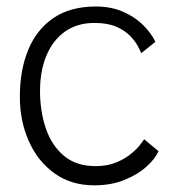

<svg xmlns="http://www.w3.org/2000/svg" viewBox="-20 -567 553 590"><path d="M467 -102.5Q457 -79 430 -54.8Q403 -30.5 362.2 -14Q321.5 2.5 270 2.5Q198 2.5 146.8 -34.8Q95.5 -72 68.2 -134Q41 -196 41 -269.5Q41 -352 67 -414.5Q93 -477 144.8 -512Q196.5 -547 274.5 -547Q321 -547 357.5 -531.2Q394 -515.5 419.5 -490.2Q445 -465 457.5 -438.5L414 -403.5Q411.5 -410.5 403.5 -425.5Q395.5 -440.5 379.5 -457Q363.5 -473.5 337 -485Q310.5 -496.5 270.5 -496.5Q217 -496.5 179.5 -469.8Q142 -443 122.5 -395.8Q103 -348.5 103 -287.5Q103 -226 120.5 -173.5Q138 -121 175.8 -88.8Q213.5 -56.5 274 -56.5Q310 -56.5 337 -67.8Q364 -79 382.2 -94Q400.5 -109 410.8 -122.2Q421 -135.5 423 -139Z"/></svg>

Font: Grandstander Thin ExtraLight
Style: Regular
Weight: 250
Version: Version 1.200